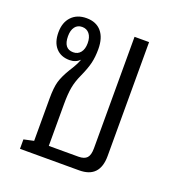

<svg xmlns="http://www.w3.org/2000/svg" viewBox="-100 -589 612 670"><g transform="rotate(20 206.0 -254.0)"><path d="M47 0V-35L84 -43V-200Q84 -241 90.5 -263.5Q97 -286 115 -316Q134 -345 141 -365Q126 -350 103 -350Q71 -350 52.5 -370.5Q34 -391 34 -428Q34 -465 54.5 -486.5Q75 -508 110 -508Q146 -508 165.5 -485Q185 -462 185 -420Q185 -391 179.5 -368Q174 -345 159 -312Q147 -286 142.5 -261.5Q138 -237 138 -199V-44H248Q270 -44 279.5 -54.5Q289 -65 289 -90V-504H343V-81Q343 0 267 0ZM106 -380Q123 -380 133 -392.5Q143 -405 143 -427Q143 -449 133 -461.5Q123 -474 106 -474Q89 -474 79.5 -461.5Q70 -449 70 -427Q70 -380 106 -380Z"/></g></svg>

Font: Noto Sans Thai Looped UI Narrow Light
Style: Regular
Weight: 300
Width: 4
Designer: Cadson Demak Team
Foundry: Cadson Demak Co., Ltd.
Version: Version 1.000